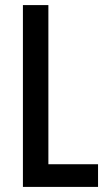

<svg xmlns="http://www.w3.org/2000/svg" viewBox="-20 -734 421 754"><path d="M70 0V-714H170V-89H365V0Z"/></svg>

Font: Noto Sans Thai ExtCond Med
Style: Regular
Weight: 500
Width: 2
Designer: Monotype Design Team
Foundry: Monotype Imaging Inc.
Version: Version 2.002; ttfautohint (v1.8.4.7-5d5b)